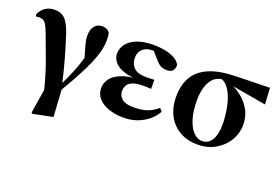

<svg xmlns="http://www.w3.org/2000/svg" viewBox="-104 -879 2045 1415"><g transform="rotate(20 918.5 -171.5)"><path d="M218 213 258 -34 256 57Q222 -87 181 -195.5Q140 -304 116 -370Q100 -414 87.5 -434Q75 -454 61.5 -460Q48 -466 28 -466Q18 -466 7 -462L2 -478Q18 -516 48.5 -536.5Q79 -557 119 -557Q152 -557 177 -545.5Q202 -534 224.5 -497.5Q247 -461 269 -387Q289 -326 314 -237Q339 -148 360 -52L367 -49L381 189L227 220ZM355 2 333 -25Q360 -76 381.5 -123Q403 -170 420 -216Q437 -262 450 -309Q463 -356 472 -407L465 -236Q445 -308 432.5 -349Q420 -390 415 -414.5Q410 -439 410 -461Q410 -508 431.5 -535.5Q453 -563 491 -563Q511 -563 524 -557Q537 -551 550 -537Q555 -520 556 -506Q557 -492 557 -472Q557 -424 538.5 -365Q520 -306 489.5 -243Q459 -180 423.5 -117Q388 -54 355 2Z M865 17Q802 17 750.5 -0.5Q699 -18 668.5 -51.5Q638 -85 638 -133Q638 -170 661 -204Q684 -238 738.5 -261Q793 -284 887 -289V-280Q766 -285 713.5 -321.5Q661 -358 661 -412Q661 -452 686.5 -486.5Q712 -521 764 -542Q816 -563 895 -563Q943 -563 987 -554Q1031 -545 1062.5 -527Q1094 -509 1106 -483Q1107 -454 1092.5 -437.5Q1078 -421 1049 -421Q1025 -421 1004.5 -428.5Q984 -436 954 -471L888 -545L952 -547L981 -518Q953 -520 933 -521Q913 -522 896 -522Q851 -522 823 -496.5Q795 -471 795 -426Q795 -380 824.5 -350.5Q854 -321 922 -321Q938 -321 952.5 -321.5Q967 -322 986 -323V-252Q961 -254 948 -254Q935 -254 925 -254Q873 -254 843.5 -242.5Q814 -231 802 -211Q790 -191 790 -163Q790 -129 818 -104.5Q846 -80 909 -80Q974 -80 1017 -95.5Q1060 -111 1097 -143L1117 -120Q1085 -61 1018 -22Q951 17 865 17Z M1443 17Q1369 17 1309 -16Q1249 -49 1214 -112Q1179 -175 1179 -263Q1179 -353 1215.5 -416.5Q1252 -480 1331.5 -515Q1411 -550 1541 -553L1807 -559L1814 -431L1515 -483L1483 -500Q1404 -501 1368 -442Q1332 -383 1332 -290Q1332 -202 1351.5 -141.5Q1371 -81 1402 -50Q1433 -19 1467 -19Q1519 -19 1545 -63.5Q1571 -108 1571 -185Q1571 -239 1562 -294.5Q1553 -350 1535 -396.5Q1517 -443 1489.5 -472Q1462 -501 1426 -502L1452 -511Q1496 -501 1542 -480Q1588 -459 1627 -424.5Q1666 -390 1690.5 -342.5Q1715 -295 1715 -233Q1715 -167 1680.5 -110Q1646 -53 1585 -18Q1524 17 1443 17Z"/></g></svg>

Font: Noto Serif JP Black
Style: Regular
Weight: 900
Designer: Ryoko NISHIZUKA 西塚涼子 (kana & ideographs); Frank Grießhammer (Latin, Greek & Cyrillic); Wenlong ZHANG 张文龙 (bopomofo); San
Foundry: Adobe
Version: Version 2.003-H1;hotconv 1.1.1;makeotfexe 2.6.0